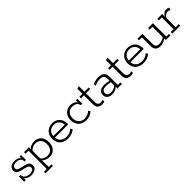

<svg xmlns="http://www.w3.org/2000/svg" viewBox="350 -1986 3602 3602"><g transform="rotate(-45 2151.0 -185.0)"><path d="M246 10Q186 10 144.5 -14.5Q103 -39 86 -90L103 -97V-1H60V-140H100Q102 -102 122.5 -76.5Q143 -51 174.5 -39Q206 -27 240 -27Q290 -27 316.5 -46Q343 -65 343 -98Q343 -123 328 -138.5Q313 -154 265 -166L167 -190Q118 -202 90 -226.5Q62 -251 62 -292Q62 -327 80 -352.5Q98 -378 131 -392Q164 -406 209 -406Q259 -406 296 -385.5Q333 -365 346 -320L332 -316V-395H374V-266H335Q333 -306 316 -328.5Q299 -351 272.5 -360Q246 -369 218 -369Q166 -369 140.5 -349.5Q115 -330 115 -298Q115 -273 132.5 -259Q150 -245 191 -235L289 -211Q343 -198 369.5 -173Q396 -148 396 -103Q396 -68 377.5 -42.5Q359 -17 326 -3.5Q293 10 246 10Z M451 -395H581V-332L571 -327Q595 -365 637 -385Q679 -405 728 -405Q789 -405 831 -377.5Q873 -350 894.5 -303.5Q916 -257 916 -198Q916 -139 894.5 -92Q873 -45 831 -17.5Q789 10 728 10Q679 10 637 -10.5Q595 -31 571 -68L583 -63V130H652V171H455V130H530V-354H451ZM719 -35Q785 -35 824 -78Q863 -121 863 -198Q863 -275 824 -317.5Q785 -360 719 -360Q675 -360 638.5 -343.5Q602 -327 579 -294L583 -319V-74L579 -101Q602 -69 638.5 -52Q675 -35 719 -35Z M1224 10Q1150 10 1100.5 -17Q1051 -44 1026 -91Q1001 -138 1001 -197Q1001 -257 1026 -304Q1051 -351 1097.5 -378Q1144 -405 1206 -405Q1269 -405 1314 -378Q1359 -351 1383 -304Q1407 -257 1407 -197V-177H1035V-219H1356Q1355 -260 1336.5 -293Q1318 -326 1284.5 -345Q1251 -364 1206 -364Q1159 -364 1124.5 -343.5Q1090 -323 1071.5 -288Q1053 -253 1053 -210V-197Q1053 -123 1097 -78.5Q1141 -34 1225 -34Q1267 -34 1308.5 -50.5Q1350 -67 1377 -93L1401 -55Q1368 -25 1321 -7.5Q1274 10 1224 10Z M1708 10Q1639 10 1591 -17Q1543 -44 1518 -91Q1493 -138 1493 -198Q1493 -259 1517 -305.5Q1541 -352 1585.5 -378.5Q1630 -405 1692 -405Q1729 -405 1758.5 -394Q1788 -383 1808.5 -362Q1829 -341 1835 -310L1825 -309V-395H1867V-265H1828Q1807 -360 1697 -360Q1624 -360 1584.5 -316Q1545 -272 1545 -197Q1545 -125 1588 -79.5Q1631 -34 1710 -34Q1747 -34 1786 -51Q1825 -68 1851 -94L1877 -56Q1845 -25 1798 -7.5Q1751 10 1708 10Z M2127 10Q2069 10 2034.5 -20Q2000 -50 2000 -118V-354H1921V-395H2000V-529L2054 -541V-395H2167V-354H2054V-127Q2054 -74 2076 -54.5Q2098 -35 2135 -35Q2148 -35 2161 -38.5Q2174 -42 2184 -46L2192 -4Q2179 2 2162 6Q2145 10 2127 10Z M2396 10Q2327 10 2290.5 -21Q2254 -52 2254 -106Q2254 -166 2295.5 -195.5Q2337 -225 2407 -225Q2441 -225 2475.5 -220Q2510 -215 2548 -206L2533 -197V-265Q2533 -312 2505 -336Q2477 -360 2420 -360Q2388 -360 2354.5 -351.5Q2321 -343 2290 -326L2275 -369Q2309 -387 2349 -396Q2389 -405 2422 -405Q2504 -405 2545.5 -369Q2587 -333 2587 -261V-41H2655V0H2535V-61L2543 -56Q2513 -23 2473.5 -6.5Q2434 10 2396 10ZM2404 -32Q2440 -32 2475.5 -47Q2511 -62 2539 -90L2533 -71V-184L2548 -167Q2512 -177 2478.5 -181Q2445 -185 2416 -185Q2364 -185 2335.5 -166.5Q2307 -148 2307 -107Q2307 -71 2331.5 -51.5Q2356 -32 2404 -32Z M2886 10Q2828 10 2793.5 -20Q2759 -50 2759 -118V-354H2680V-395H2759V-529L2813 -541V-395H2926V-354H2813V-127Q2813 -74 2835 -54.5Q2857 -35 2894 -35Q2907 -35 2920 -38.5Q2933 -42 2943 -46L2951 -4Q2938 2 2921 6Q2904 10 2886 10Z M3226 10Q3152 10 3102.5 -17Q3053 -44 3028 -91Q3003 -138 3003 -197Q3003 -257 3028 -304Q3053 -351 3099.5 -378Q3146 -405 3208 -405Q3271 -405 3316 -378Q3361 -351 3385 -304Q3409 -257 3409 -197V-177H3037V-219H3358Q3357 -260 3338.5 -293Q3320 -326 3286.5 -345Q3253 -364 3208 -364Q3161 -364 3126.5 -343.5Q3092 -323 3073.5 -288Q3055 -253 3055 -210V-197Q3055 -123 3099 -78.5Q3143 -34 3227 -34Q3269 -34 3310.5 -50.5Q3352 -67 3379 -93L3403 -55Q3370 -25 3323 -7.5Q3276 10 3226 10Z M3672 10Q3606 10 3572 -22.5Q3538 -55 3538 -123V-354H3459V-395H3592V-128Q3592 -80 3614.5 -57.5Q3637 -35 3686 -35Q3721 -35 3758 -48.5Q3795 -62 3838 -98L3818 -72V-354H3744V-395H3872V-41H3941V0H3821V-55L3839 -59Q3802 -25 3758 -7.5Q3714 10 3672 10Z M3992 0V-41H4066V-354H3987V-395H4117V-301L4107 -305Q4128 -350 4158 -377Q4188 -404 4227 -404Q4261 -404 4294 -386L4277 -336Q4261 -347 4247 -351.5Q4233 -356 4218 -356Q4188 -356 4161.5 -334Q4135 -312 4120 -277V-41H4201V0Z"/></g></svg>

Font: Rokkitt SemiBold Light
Style: Regular
Weight: 300
Version: Version 3.103